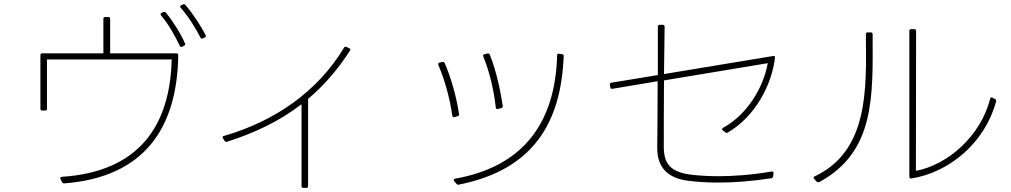

<svg xmlns="http://www.w3.org/2000/svg" viewBox="-20 -877 4930 936"><path d="M969 -690 978 -694C983 -697 985 -701 982 -706C959 -752 919 -812 884 -853C880 -857 876 -858 871 -855L863 -851C860 -849 858 -847 858 -845C858 -843 859 -841 861 -839C899 -796 935 -738 957 -694C959 -689 964 -687 969 -690ZM868 -649 877 -654C883 -656 884 -660 882 -665C863 -710 823 -774 789 -815C785 -820 781 -820 776 -818L768 -814C762 -812 761 -807 765 -802C802 -759 836 -697 856 -654C858 -649 862 -647 868 -649ZM209 -347V-587H817C809 -265 659 -40 282 -15C275 -14 272 -10 275 -4L282 10C284 15 287 17 293 17C687 -13 844 -257 849 -608C849 -614 846 -617 840 -617H517V-785C517 -791 514 -794 508 -794H493C487 -794 484 -791 484 -785V-617H186C180 -617 177 -614 177 -608V-347C177 -341 180 -338 186 -338H200C206 -338 209 -341 209 -347Z M1482 30V-395C1556 -457 1624 -534 1686 -630C1690 -635 1688 -640 1682 -642L1669 -648C1663 -651 1659 -649 1657 -644C1527 -430 1322 -287 1071 -214C1065 -213 1063 -208 1067 -203L1075 -190C1078 -186 1082 -185 1087 -186C1218 -228 1340 -284 1450 -369V30C1450 36 1453 39 1459 39H1473C1479 39 1482 36 1482 30Z M2397 -353C2397 -347 2401 -344 2407 -346L2424 -350C2429 -352 2432 -355 2431 -361C2418 -444 2399 -532 2368 -610C2365 -616 2362 -617 2356 -616L2342 -613C2336 -611 2334 -607 2336 -602C2367 -525 2387 -440 2397 -353ZM2194 6 2205 19C2209 23 2212 24 2217 23C2583 -50 2715 -282 2728 -603C2729 -609 2726 -612 2720 -613L2705 -615C2699 -616 2696 -613 2696 -607C2687 -278 2531 -65 2199 -6C2192 -5 2190 0 2194 6ZM2196 -306 2212 -311C2217 -312 2219 -316 2218 -321C2205 -403 2181 -494 2148 -569C2146 -574 2142 -576 2137 -575L2123 -572C2117 -570 2115 -566 2117 -560C2149 -485 2173 -398 2185 -313C2186 -307 2190 -305 2196 -306Z M2965 -444 3186 -481C3186 -366 3185 -253 3184 -159C3183 -64 3231 -7 3341 5C3382 10 3429 13 3483 13C3557 13 3642 7 3740 -8C3746 -9 3748 -12 3749 -17L3751 -33C3752 -39 3748 -42 3742 -41C3643 -24 3555 -18 3482 -18C3432 -18 3388 -21 3353 -25C3251 -37 3216 -76 3216 -161C3216 -249 3216 -366 3217 -485L3723 -569C3702 -452 3624 -319 3505 -254C3502 -252 3500 -250 3500 -247C3500 -245 3502 -243 3504 -241L3516 -232C3521 -229 3524 -228 3528 -231C3662 -309 3743 -464 3758 -596C3759 -602 3755 -605 3749 -604L3217 -516C3218 -595 3219 -675 3220 -747C3220 -753 3217 -756 3211 -756H3196C3190 -756 3187 -753 3187 -747C3187 -672 3187 -592 3187 -511L2961 -474C2955 -473 2952 -470 2953 -464L2955 -452C2956 -446 2959 -443 2965 -444Z M4445 -44 4446 -726C4446 -732 4443 -735 4437 -735H4422C4416 -735 4413 -732 4413 -726V-16C4413 -9 4417 -6 4423 -7C4606 -36 4780 -178 4836 -382C4837 -388 4836 -392 4831 -394L4818 -401C4813 -404 4808 -402 4807 -395C4760 -212 4599 -73 4445 -44ZM3949 -5 3962 9C3966 12 3970 13 3975 10C4247 -138 4235 -409 4234 -710C4234 -716 4231 -719 4225 -719H4210C4204 -719 4201 -716 4201 -710C4204 -443 4215 -141 3951 -17C3948 -15 3946 -13 3946 -11C3946 -9 3947 -7 3949 -5Z"/></svg>

Font: LINE Seed JP_OTF Thin
Style: Regular
Weight: 250
Designer: LY Corporation & Fontrix & Fontworks
Version: Version 1.007